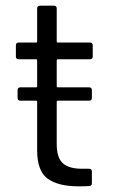

<svg xmlns="http://www.w3.org/2000/svg" viewBox="-20 -656 404 677"><path d="M297 -447H184Q180 -447 180 -443V-352Q180 -348 184 -348H294Q304 -348 304 -338V-311Q304 -301 294 -301H184Q180 -301 180 -297V-148Q180 -100 201.5 -80.5Q223 -61 269 -61H294Q304 -61 304 -51V-10Q304 0 294 0Q282 1 257 1Q185 1 148 -26Q111 -53 111 -126V-297Q111 -301 107 -301H52Q42 -301 42 -311V-338Q42 -348 52 -348H107Q111 -348 111 -352V-443Q111 -447 107 -447H46Q36 -447 36 -457V-496Q36 -506 46 -506H107Q111 -506 111 -510V-626Q111 -636 121 -636H170Q180 -636 180 -626V-510Q180 -506 184 -506H297Q307 -506 307 -496V-457Q307 -447 297 -447Z"/></svg>

Font: Amber EN
Style: Regular
Weight: 400
Designer: Jeremy Tribby
Foundry: Tribby Type Co.
Version: Version 1.403 November 24, 2021